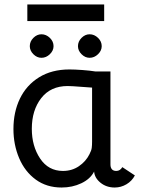

<svg xmlns="http://www.w3.org/2000/svg" viewBox="-20 -827 633 857"><path d="M40 -251Q40 -327 69 -387Q98 -447 154.5 -482Q211 -517 290 -517Q313 -517 347.5 -514.5Q382 -512 406 -508H473V-93Q473 -79 479.5 -71.5Q486 -64 499 -64Q516 -64 526 -81L582 -44Q569 -19 544.5 -4.5Q520 10 492 10Q455 10 428.5 -11.5Q402 -33 400 -62V-61Q383 -28 343 -9Q303 10 255 10Q188 10 139.5 -25.5Q91 -61 65.5 -121Q40 -181 40 -251ZM379 -138Q388 -155 389.5 -167Q391 -179 391 -194V-436L349 -439Q299 -443 282 -443Q206 -443 164 -389Q122 -335 122 -252Q122 -175 159 -119.5Q196 -64 261 -64Q301 -64 332 -85Q363 -106 379 -138ZM113 -621Q113 -642 129 -658Q145 -674 165 -674Q186 -674 202.5 -658Q219 -642 219 -621Q219 -601 202.5 -585Q186 -569 165 -569Q145 -569 129 -585Q113 -601 113 -621ZM328 -621Q328 -642 344 -658Q360 -674 380 -674Q401 -674 417.5 -658Q434 -642 434 -621Q434 -601 417.5 -585Q401 -569 380 -569Q360 -569 344 -585Q328 -601 328 -621ZM102 -807H445V-733H102Z"/></svg>

Font: Bellota
Style: Bold
Weight: 700
Designer: Kemie Guaida
Foundry: Kemie Guaida
Version: Version 4.001